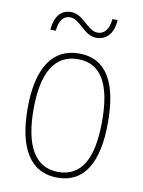

<svg xmlns="http://www.w3.org/2000/svg" viewBox="-82 -766 619 833"><g transform="rotate(10 227.5 -349.5)"><path d="M88 -617H112C116 -667 138 -685 163 -685C209 -685 233 -617 291 -617C332 -617 365 -647 368 -709H345C341 -661 319 -640 292 -640C245 -640 221 -708 163 -708C123 -708 93 -681 88 -617ZM404 -264C404 -428 356 -537 229 -537C111 -537 50 -440 50 -265C50 -88 110 10 229 10C347 10 404 -87 404 -264ZM76 -265C76 -423 125 -512 229 -512C339 -512 378 -413 378 -265C378 -102 332 -15 228 -15C124 -15 76 -107 76 -265Z"/></g></svg>

Font: Noto Sans Malayalam Condensed Thin
Style: Regular
Weight: 100
Width: 3
Designer: Jelle Bosma - Monotype Design Team
Foundry: Monotype Imaging Inc.
Version: Version 2.104